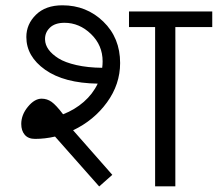

<svg xmlns="http://www.w3.org/2000/svg" viewBox="-20 -689 805 710"><path d="M553.6 0V-589H457V-646.6H764.9V-589H628.4V0ZM359.5 -462.1Q359.5 -521.7 316.5 -563.2Q273.5 -604.7 218.4 -604.7Q183 -604.7 164.3 -586.5Q145.6 -568.3 146.6 -542.5Q147.6 -504 196.2 -473.2Q220.4 -458 262.4 -448.4Q304.3 -438.8 357.9 -438.3Q359.5 -449.9 359.5 -462.1ZM109.7 -175.4Q84.4 -175.4 71.5 -190.6Q58.6 -205.8 58.6 -230.5Q58.6 -264.4 83.2 -294.2Q107.7 -324.1 134 -324.1Q154.2 -324.1 170.9 -312.2Q187.6 -300.3 213.3 -266.4Q256.3 -283.1 289.7 -312.2Q323.1 -341.3 341.3 -379.7Q216.9 -381.7 147.1 -431Q77.4 -480.3 77.4 -552.1Q77.4 -599.6 113 -634.5Q148.6 -669.4 210.8 -669.4Q299.8 -669.4 362 -609.2Q424.2 -549 424.2 -456Q424.2 -377.1 375.6 -310.4Q327.1 -243.7 250.3 -207.3L395.3 -42.5L346.8 0.5L183.5 -184Q146.1 -175.4 109.7 -175.4Z"/></svg>

Font: Khula
Style: Regular
Weight: 400
Designer: Erin McLaughlin, Steve Matteson
Version: Version 1.000;PS 1.0;hotconv 1.0.72;makeotf.lib2.5.5900; ttf